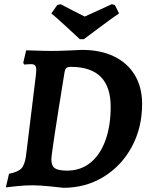

<svg xmlns="http://www.w3.org/2000/svg" viewBox="-20 -884 708 916"><path d="M134 0Q102 0 61.5 4Q21 8 8 10L23 -55Q65 -63 81.5 -80Q98 -97 104 -140L151 -524Q153 -544 153 -549Q153 -565 147.5 -571.5Q142 -578 128 -578Q117 -578 107.5 -577Q98 -576 95 -576L91 -585L105 -644Q119 -644 155.5 -642.5Q192 -641 227 -641Q255 -641 305 -643Q355 -645 371 -646Q459 -646 523.5 -615Q588 -584 623 -526Q658 -468 658 -388Q658 -275 609 -184Q560 -93 474.5 -40.5Q389 12 283 12Q267 10 217.5 5Q168 0 134 0ZM288 -540Q225 -153 225 -124Q225 -93 241.5 -81.5Q258 -70 300 -70Q364 -70 410.5 -107Q457 -144 482.5 -213Q508 -282 508 -375Q508 -565 318 -565Q303 -565 297 -560Q291 -555 288 -540ZM380 -697H361Q345 -712 295.5 -757.5Q246 -803 225 -820L253 -860L269 -864Q271 -863 323 -836L384 -805Q396 -810 459 -839L513 -864L528 -860L548 -820Q522 -803 461 -757.5Q400 -712 380 -697Z"/></svg>

Font: Alegreya
Style: Bold Italic
Weight: 700
Italic angle: -7°
Designer: Juan Pablo del Peral
Foundry: Huerta Tipografica
Version: Version 2.007; ttfautohint (v1.6)